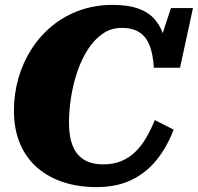

<svg xmlns="http://www.w3.org/2000/svg" viewBox="-20 -748 809 785"><path d="M402 -76Q443 -76 475 -89Q507 -102 532.5 -126.5Q558 -151 577.5 -184.5Q597 -218 613 -257L690 -218Q662 -145 619 -92.5Q576 -40 516 -11.5Q456 17 374 17Q302 17 241 -2.5Q180 -22 134 -61Q88 -100 62.5 -159Q37 -218 37 -296Q37 -365 55.5 -429Q74 -493 109 -547.5Q144 -602 193.5 -642.5Q243 -683 305.5 -705.5Q368 -728 441 -728Q500 -728 541 -714.5Q582 -701 607.5 -674.5Q633 -648 646 -610.5Q659 -573 662 -523L620 -536L679 -715H769L716 -471H609Q606 -526 591.5 -562.5Q577 -599 549 -616.5Q521 -634 477 -634Q434 -634 399.5 -610Q365 -586 339 -545.5Q313 -505 296 -454.5Q279 -404 270.5 -350Q262 -296 262 -247Q262 -204 270.5 -172Q279 -140 296.5 -118.5Q314 -97 340.5 -86.5Q367 -76 402 -76Z"/></svg>

Font: Roboto Serif ExtraBold
Style: Italic
Weight: 800
Italic angle: -10°
Version: Version 1.007